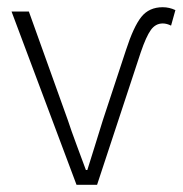

<svg xmlns="http://www.w3.org/2000/svg" viewBox="-20 -512 506 532"><path d="M192 0 12 -480H60L168 -179Q176 -154 193.5 -107Q211 -60 218 -41H222Q228 -59 242.5 -106.5Q257 -154 265 -179L329 -373Q350 -438 371.5 -465Q393 -492 431 -492Q449 -492 466 -484L454 -441Q442 -447 431 -447Q411 -447 398 -429Q385 -411 370 -367L249 0Z"/></svg>

Font: Toshiba Sans Light
Style: Regular
Weight: 300
Designer: Paul D. Hunt
Foundry: Toshiba Corporation
Version: Version 2.020;PS 2.0;hotconv 1.0.86;makeotf.lib2.5.63406